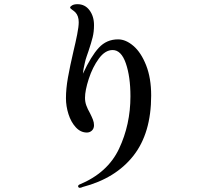

<svg xmlns="http://www.w3.org/2000/svg" viewBox="-20 -840 1040 917"><path d="M702 -384Q702 -204 617 -96Q532 12 375 53Q367 57 361 57Q357 57 355 54.5Q353 52 353 49Q353 45 358 42Q494 -14 548.5 -129.5Q603 -245 603 -380Q603 -474 581 -537.5Q559 -601 518 -601Q482 -601 452 -560Q422 -519 404 -463.5Q386 -408 386 -373Q386 -354 392 -337Q398 -320 410 -299Q419 -281 424 -268Q429 -255 429 -242Q429 -226 419 -216.5Q409 -207 395 -207Q365 -207 342 -232Q319 -257 307 -295Q295 -333 295 -371Q295 -416 304.5 -469.5Q314 -523 331 -596Q341 -637 348.5 -675Q356 -713 356 -734Q356 -764 340 -781Q334 -787 324.5 -793.5Q315 -800 315 -804Q315 -809 324.5 -814.5Q334 -820 350 -820Q386 -820 407.5 -791Q429 -762 429 -720Q429 -688 422.5 -662Q416 -636 403 -597Q400 -588 394 -571Q388 -554 385 -539Q378 -510 376 -488Q415 -572 452 -612Q489 -652 544 -652Q581 -652 617.5 -620.5Q654 -589 678 -528Q702 -467 702 -384Z"/></svg>

Font: Shippori Mincho SemiBold
Style: Regular
Weight: 600
Designer: FONTDASU
Foundry: FONTDASU / Google Inc. / but / Adobe
Version: Version 3.110; ttfautohint (v1.8.3)